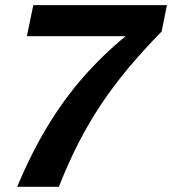

<svg xmlns="http://www.w3.org/2000/svg" viewBox="-20 -723 666 743"><path d="M46.4 0Q100.6 -129.9 164.1 -234.6Q227.5 -339.4 302.7 -425Q377.9 -510.7 466.3 -583H84L108.9 -703.1H626L605.5 -601.1Q534.7 -528.8 477.1 -460Q419.4 -391.1 371.8 -319.8Q324.2 -248.5 283.9 -169.9Q243.7 -91.3 207.5 0Z"/></svg>

Font: Schibsted Grotesk
Style: Bold Italic
Weight: 700
Italic angle: -12°
Designer: Bakken & Baeck AS, Henrik Kongsvoll
Foundry: Schibsted ASA
Version: Version 1.100;gftools[0.9.25]